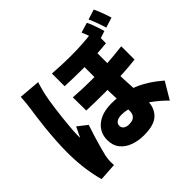

<svg xmlns="http://www.w3.org/2000/svg" viewBox="-210 -1102 1420 1420"><g transform="rotate(-45 500.0 -392.0)"><path d="M731 -673Q731 -635 731 -592.5Q731 -550 731 -509.5Q731 -469 731 -436Q731 -381 733 -334.5Q735 -288 737.5 -247Q740 -206 742 -168Q744 -130 744 -94Q744 -24 699 20.5Q654 65 547 65Q488 65 438 47Q388 29 358 -8.5Q328 -46 328 -104Q328 -153 353 -191Q378 -229 425.5 -251Q473 -273 541 -273Q621 -273 686.5 -255Q752 -237 802 -210Q852 -183 886.5 -156.5Q921 -130 940 -113L862 18Q814 -31 758.5 -71.5Q703 -112 646.5 -136.5Q590 -161 536 -161Q501 -161 483.5 -148Q466 -135 466 -115Q466 -93 482.5 -81.5Q499 -70 526 -70Q551 -70 567 -78Q583 -86 591 -101Q599 -116 599 -138Q599 -162 598 -196Q597 -230 595 -270Q593 -310 592 -351.5Q591 -393 591 -432Q591 -476 591 -524Q591 -572 591 -612Q591 -652 591 -673ZM372 -506Q469 -499 560 -499Q651 -499 734.5 -505Q818 -511 892 -520V-381Q826 -373 742 -368.5Q658 -364 564.5 -363.5Q471 -363 373 -367ZM387 -740Q485 -733 562.5 -732.5Q640 -732 705 -736.5Q770 -741 828 -749V-616Q770 -610 705.5 -606.5Q641 -603 563.5 -603Q486 -603 387 -607ZM270 -767Q266 -756 260 -735Q254 -714 249 -694Q244 -674 242 -665Q238 -649 232.5 -614.5Q227 -580 221 -535Q215 -490 210 -442.5Q205 -395 201.5 -353Q198 -311 198 -283Q198 -281 198 -270Q198 -259 199 -256Q205 -271 211.5 -284Q218 -297 224.5 -310Q231 -323 237 -337L311 -279Q296 -234 281.5 -187.5Q267 -141 256 -100Q245 -59 238 -30Q236 -20 234 -5.5Q232 9 232 17Q232 25 232 37.5Q232 50 233 63L95 72Q79 21 66.5 -63Q54 -147 54 -249Q54 -306 58 -368Q62 -430 68 -488Q74 -546 80.5 -593Q87 -640 91 -668Q94 -690 97.5 -721.5Q101 -753 102 -781ZM835 -823Q845 -803 854 -778.5Q863 -754 871 -730.5Q879 -707 884 -688L804 -662Q797 -684 789.5 -707.5Q782 -731 774 -754.5Q766 -778 756 -799ZM940 -856Q950 -836 959.5 -811.5Q969 -787 977.5 -763.5Q986 -740 991 -721L912 -696Q902 -728 889 -764Q876 -800 861 -831Z"/></g></svg>

Font: Noto Sans SC Black
Style: Regular
Weight: 900
Designer: Ryoko NISHIZUKA  (kana, bopomofo & ideographs); Paul D. Hunt (Latin, Greek & Cyrillic); Sandoll Communications , Soo-you
Foundry: Adobe
Version: Version 2.004-H2;hotconv 1.0.118;makeotfexe 2.5.65603